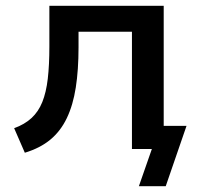

<svg xmlns="http://www.w3.org/2000/svg" viewBox="-20 -516 700 665"><path d="M461 129 506 0H442V-80H626L554 129ZM66 13 29 -72Q65 -85 89 -107Q113 -129 126.5 -162.5Q140 -196 145.5 -243.5Q151 -291 151 -355V-496H547V0H437V-406H252V-352Q252 -274 242.5 -213Q233 -152 211.5 -107Q190 -62 154.5 -32.5Q119 -3 66 13Z"/></svg>

Font: Nunito Sans 8pt SemiBold
Style: Regular
Weight: 600
Version: Version 3.101;gftools[0.9.27]